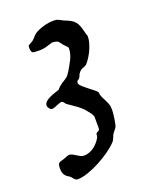

<svg xmlns="http://www.w3.org/2000/svg" viewBox="-123 -477 618 775"><g transform="rotate(-20 186.0 -89.5)"><path d="M22.9 164.6Q22.9 155.3 23.9 149.7Q24.9 144 27.8 140.9Q30.8 137.7 36.4 136Q42 134.3 51.3 131.8Q56.2 129.9 64 126.7Q71.8 123.5 76.2 123.5Q83.5 123.5 90.3 127.2Q97.2 130.9 103.8 135.3Q110.4 139.6 117.7 143.3Q125 147 133.3 147Q145 147 156 142.8Q167 138.7 176.5 131.6Q186 124.5 193.8 115.2Q201.7 106 207 96.2Q208 94.2 208.7 88.4Q209.5 82.5 209.5 80.1Q211.4 78.1 214.1 76.9Q216.8 75.7 219.2 74.2Q221.7 72.8 223.6 70.6Q225.6 68.4 225.6 64V15.1Q225.6 12.2 223.4 7.8Q221.2 3.4 218.5 -1Q215.8 -5.4 213.1 -8.5Q210.4 -11.7 209.5 -12.7Q201.7 -23.4 193.1 -31.5Q184.6 -39.6 175 -46.6Q165.5 -53.7 155.5 -60.3Q145.5 -66.9 135.3 -74.2Q134.8 -75.2 133.1 -77.4Q131.3 -79.6 129.2 -82Q127 -84.5 125 -86.2Q123 -87.9 121.6 -87.9Q116.2 -87.9 110.4 -85.7Q104.5 -83.5 98.6 -81.1Q92.8 -78.6 86.9 -76.4Q81.1 -74.2 76.2 -74.2Q70.3 -74.2 64.7 -81.1Q59.1 -87.9 59.1 -93.8Q59.1 -104 67.4 -111.1Q75.7 -118.2 86.7 -123.3Q97.7 -128.4 108.9 -131.8Q120.1 -135.3 126.5 -137.7Q127 -138.2 128.9 -140.4Q130.9 -142.6 133.3 -145.3Q135.7 -147.9 138.2 -150.1Q140.6 -152.3 142.1 -152.8Q147 -157.2 152.6 -160.6Q158.2 -164.1 163.3 -167.2Q168.5 -170.4 173.3 -174.3Q178.2 -178.2 181.6 -184.1L187.5 -192.4Q200.7 -213.9 211.9 -236.3Q223.1 -258.8 223.1 -283.2Q223.1 -284.2 220.2 -287.6Q217.3 -291 212.9 -295.4Q208.5 -299.8 204.1 -304.9Q199.7 -310.1 196.8 -314.5Q192.4 -321.8 183.3 -324Q174.3 -326.2 166.5 -326.2Q148.4 -320.3 136.2 -316.9Q124 -313.5 107.9 -313.5L85.4 -314.5Q77.6 -314.9 75.2 -322Q72.8 -329.1 72.8 -334.5Q72.8 -345.7 75.2 -348.1L87.9 -355Q98.1 -360.4 104.2 -368.2Q110.4 -376 119.1 -383.3Q127.9 -389.2 138.4 -393.6Q148.9 -397.9 160.2 -401.1Q171.4 -404.3 182.9 -405.8Q194.3 -407.2 205.1 -407.2Q215.3 -407.2 223.4 -403.1Q231.4 -398.9 241.7 -393.6Q258.8 -387.2 269.5 -381.1Q280.3 -375 286.9 -366.7Q293.5 -358.4 297.6 -347.2Q301.8 -335.9 305.7 -319.3Q306.6 -314 308.8 -308.8Q311 -303.7 311 -298.3Q311 -287.6 307.4 -274.2Q303.7 -260.7 297.9 -247.1Q292 -233.4 284.4 -221.2Q276.9 -209 269.5 -200.2Q266.1 -195.3 261.7 -192.9Q257.3 -190.4 252.9 -188.7Q248.5 -187 243.9 -185.1Q239.3 -183.1 235.8 -179.2Q228 -171.4 225.8 -164.1Q223.6 -156.7 217.8 -150.4Q208 -147 208 -136.7Q208 -134.8 208.3 -134.5Q208.5 -134.3 208.5 -133.3Q211.4 -127 220.5 -119.1Q229.5 -111.3 240 -103Q250.5 -94.7 260.3 -87.2Q270 -79.6 274.4 -74.2Q275.9 -60.1 280.5 -50.5Q285.2 -41 289.8 -32.2Q294.4 -23.4 298.1 -13.4Q301.8 -3.4 301.8 12.7Q301.8 18.1 300.8 28.3Q299.8 38.6 298.1 49.8Q296.4 61 294.2 70.8Q292 80.6 289.6 84.5L276.9 100.6Q273.9 104 271.7 108.9Q269.5 113.8 267.6 118.7Q265.6 123.5 263.2 128.4Q260.7 133.3 256.8 136.7Q244.1 150.4 221.7 166.5Q199.2 182.6 173.3 196.3Q147.5 210 121.6 219Q95.7 228 76.7 228Q68.4 228 62.7 221.7Q57.1 215.3 51.3 208.5Q44.4 204.6 39.3 200.7Q34.2 196.8 30.5 191.9Q26.9 187 24.9 180.7Q22.9 174.3 22.9 164.6Z"/></g></svg>

Font: IM FELL English SC
Style: Regular
Weight: 400
Designer: Igino Marini
Foundry: Igino Marini
Version: 3.00